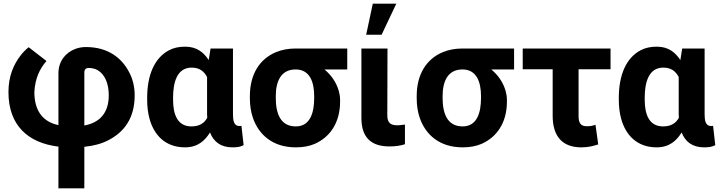

<svg xmlns="http://www.w3.org/2000/svg" viewBox="-20 -792 3915 1045"><path d="M233 -460 136 -535C120 -522 105 -507 92 -490C54 -441 26 -377 26 -291C26 -110 132 -14 298 6V233H439V7C490 2 533 -10 568 -28C655 -72 713 -148 713 -273C713 -321 702 -363 684 -397C643 -477 568 -536 447 -536C426 -536 406 -532 388 -525C338 -505 298 -461 298 -392V-111C213 -129 167 -189 167 -291C171 -365 196 -418 233 -460ZM464 -422C481 -422 497 -418 510 -411C551 -388 572 -337 572 -273C572 -177 522 -124 439 -109V-396C439 -414 446 -422 464 -422Z M988 -538C954 -538 925 -532 899 -518C820 -476 781 -382 781 -260V-250C781 -212 785 -177 794 -145C818 -58 879 10 987 10C1056 10 1095 -26 1123 -71C1142 -22 1180 10 1245 10C1271 10 1287 8 1306 -2L1294 -108C1291 -106 1288 -106 1283 -106C1252 -106 1248 -138 1248 -171V-528H1126L1116 -465C1089 -506 1052 -538 988 -538ZM1107 -373V-171C1107 -164 1108 -158 1108 -151C1092 -122 1066 -104 1022 -104C944 -104 922 -172 922 -250V-260C922 -341 942 -424 1023 -424C1067 -424 1091 -403 1107 -373Z M1870 -414V-528H1589C1549 -528 1513 -521 1482 -508C1395 -472 1340 -390 1340 -269V-259C1340 -220 1345 -185 1356 -152C1388 -58 1465 10 1590 10C1629 10 1663 4 1693 -9C1775 -45 1831 -123 1831 -239V-249C1831 -266 1828 -282 1824 -297C1810 -346 1781 -385 1746 -414ZM1589 -414C1666 -414 1690 -346 1690 -269V-259C1690 -180 1669 -104 1590 -104C1506 -104 1481 -175 1481 -259V-269C1481 -349 1509 -414 1589 -414Z M2099 5C2133 5 2159 1 2184 -7V-114L2166 -112C2159 -111 2152 -110 2143 -110C2104 -110 2088 -125 2088 -165L2089 -528H1947V-150C1947 -47 1997 5 2099 5ZM2009 -772 1973 -603H2057L2137 -772Z M2778 -414V-528H2497C2457 -528 2421 -521 2390 -508C2303 -472 2248 -390 2248 -269V-259C2248 -220 2253 -185 2264 -152C2296 -58 2373 10 2498 10C2537 10 2571 4 2601 -9C2683 -45 2739 -123 2739 -239V-249C2739 -266 2736 -282 2732 -297C2718 -346 2689 -385 2654 -414ZM2497 -414C2574 -414 2598 -346 2598 -269V-259C2598 -180 2577 -104 2498 -104C2414 -104 2389 -175 2389 -259V-269C2389 -349 2417 -414 2497 -414Z M3144 10C3182 10 3208 3 3236 -6L3221 -113C3204 -107 3195 -105 3173 -105C3139 -105 3129 -125 3129 -160V-415H3303V-528H2825V-415H2988V-162C2988 -52 3039 10 3144 10Z M3555 -538C3521 -538 3492 -532 3466 -518C3387 -476 3348 -382 3348 -260V-250C3348 -212 3352 -177 3361 -145C3385 -58 3446 10 3554 10C3623 10 3662 -26 3690 -71C3709 -22 3747 10 3812 10C3838 10 3854 8 3873 -2L3861 -108C3858 -106 3855 -106 3850 -106C3819 -106 3815 -138 3815 -171V-528H3693L3683 -465C3656 -506 3619 -538 3555 -538ZM3674 -373V-171C3674 -164 3675 -158 3675 -151C3659 -122 3633 -104 3589 -104C3511 -104 3489 -172 3489 -250V-260C3489 -341 3509 -424 3590 -424C3634 -424 3658 -403 3674 -373Z"/></svg>

Font: Asimov
Style: Regular
Weight: 500
Designer: Google
Version: Version 2.000980; 2014